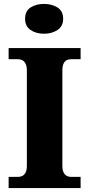

<svg xmlns="http://www.w3.org/2000/svg" viewBox="-20 -959 455 979"><path d="M24 0V-57H72Q84 -57 94 -62Q104 -67 110.5 -79.5Q117 -92 117 -113V-598Q117 -621 110.5 -634Q104 -647 94 -652Q84 -657 72 -657H24V-714H391V-657H342Q329 -657 319 -651.5Q309 -646 303.5 -633.5Q298 -621 298 -598V-114Q298 -93 304 -80.5Q310 -68 320 -62.5Q330 -57 342 -57H391V0ZM205 -787Q164 -787 136 -806Q108 -825 108 -863Q108 -903 136 -921Q164 -939 205 -939Q244 -939 273 -921Q302 -903 302 -863Q302 -825 273 -806Q244 -787 205 -787Z"/></svg>

Font: Noto Serif Gujarati ExtraBold
Style: Regular
Weight: 800
Version: Version 2.102